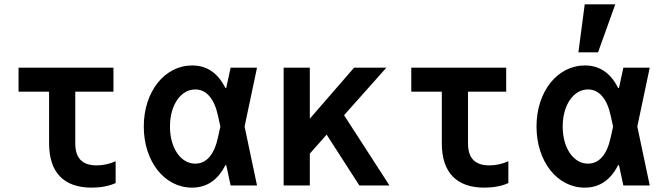

<svg xmlns="http://www.w3.org/2000/svg" viewBox="-20 -850 3040 880"><path d="M325 -193V-430H500V-540H65V-430H205V-193C205 -60 272 10 400 10C441 10 480 3 510 -11V-111C481 -98 451 -92 423 -92C357 -92 325 -125 325 -193Z M861 -550C735 -550 639 -431 639 -270C639 -110 734 10 860 10C927 10 978 -24 1013 -93H1017L1037 0H1158L1101 -270L1158 -540H1037L1017 -447H1013C978 -516 928 -550 861 -550ZM979 -220C962 -141 926 -100 875 -100C808 -100 759 -172 759 -270C759 -368 808 -440 875 -440C925 -440 962 -399 979 -320L990 -270Z M1280 0H1400V-146L1477 -233L1627 0H1765L1557 -322L1751 -540H1603L1400 -306V-540H1280Z M2125 -193V-430H2300V-540H1865V-430H2005V-193C2005 -60 2072 10 2200 10C2241 10 2280 3 2310 -11V-111C2281 -98 2251 -92 2223 -92C2157 -92 2125 -125 2125 -193Z M2661 -550C2535 -550 2439 -431 2439 -270C2439 -110 2534 10 2660 10C2727 10 2778 -24 2813 -93H2817L2837 0H2958L2901 -270L2958 -540H2837L2817 -447H2813C2778 -516 2728 -550 2661 -550ZM2779 -220C2762 -141 2726 -100 2675 -100C2608 -100 2559 -172 2559 -270C2559 -368 2608 -440 2675 -440C2725 -440 2762 -399 2779 -320L2790 -270ZM2800 -830H2660L2631 -610H2721Z"/></svg>

Font: CommitMono
Style: 700Regular
Weight: 700
Monospace: yes
Designer: Eigil Nikolajsen
Foundry: Eigil Nikolajsen
Version: Version 1.143